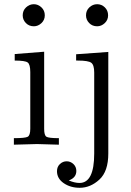

<svg xmlns="http://www.w3.org/2000/svg" viewBox="-20 -688 623 913"><path d="M46 0V-31Q99 -31 111.5 -37.5Q124 -44 124 -76V-345Q124 -382 111.5 -391Q99 -400 50 -400V-431L190 -442V-75Q190 -45 200.5 -38Q211 -31 260 -31V0Q158 -3 156 -3Q142 -3 46 0ZM88 -615Q88 -638 104 -653Q120 -668 141 -668Q161 -668 177 -653Q193 -638 193 -615Q193 -593 177 -578Q161 -563 141 -563Q118 -563 103 -578.5Q88 -594 88 -615ZM251 126Q251 105 265 92Q279 79 297 79Q315 79 329 92Q343 105 343 125Q343 157 307 170Q335 182 358 182Q428 182 428 42V-343Q428 -379 414 -389.5Q400 -400 350 -400H342V-430L495 -441V42Q495 127 452.5 166Q410 205 359 205Q315 205 283 183Q251 161 251 126ZM389 -615Q389 -638 405 -653Q421 -668 442 -668Q463 -668 478.5 -653Q494 -638 494 -615Q494 -593 478 -578Q462 -563 442 -563Q419 -563 404 -578.5Q389 -594 389 -615Z"/></svg>

Font: CMU Serif
Style: Roman
Weight: 500
Version: Version 0.7.0